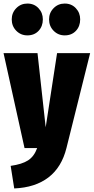

<svg xmlns="http://www.w3.org/2000/svg" viewBox="-35 -833 527 1080"><path d="M339 -1Q312 108 237.5 165Q163 222 45 227L25 100Q89 91 123 69Q157 47 174 0H103L-15 -534H176L222 -117L286 -534H472ZM206 -724Q206 -685 182 -659.5Q158 -634 119 -634Q82 -634 56.5 -660Q31 -686 31 -724Q31 -761 56.5 -787Q82 -813 119 -813Q157 -813 181.5 -787Q206 -761 206 -724ZM416 -724Q416 -685 392 -659.5Q368 -634 329 -634Q292 -634 266.5 -660Q241 -686 241 -724Q241 -761 266.5 -787Q292 -813 329 -813Q367 -813 391.5 -787Q416 -761 416 -724Z"/></svg>

Font: Fira Sans Extra Condensed Black
Style: Regular
Weight: 900
Width: 1
Designer: Carrois Corporate & Edenspiekermann AG
Foundry: Carrois Corporate GbR & Edenspiekermann AG
Version: Version 4.203